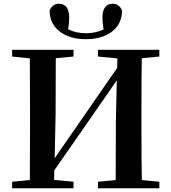

<svg xmlns="http://www.w3.org/2000/svg" viewBox="-20 -1009 919 1029"><path d="M303 -838Q246 -880 246 -953Q262 -989 295 -989Q351 -989 351 -913Q351 -888 345 -852Q386 -831 440 -831Q494 -831 535 -851Q529 -889 529 -913Q529 -989 585 -989Q618 -989 634 -953Q634 -880 578 -838Q525 -799 440 -799Q355 -799 303 -838ZM740 -697Q738 -597 738 -395V-346Q738 -144 740 -44L834 -35V0H505V-35L600 -44Q601 -143 601 -354L606 -578L271 -96L270 -45L374 -35V0H45V-35L140 -44Q141 -143 141 -346V-395Q141 -596 140 -696L45 -706V-742H374V-706L279 -697Q278 -597 278 -395L273 -161L608 -645L609 -696L505 -706V-742H834V-706Z"/></svg>

Font: Source Han Serif JP
Style: Bold
Weight: 700
Designer: Ryoko NISHIZUKA  (kana & ideographs); Frank Grießhammer (Latin, Greek & Cyrillic); Wenlong ZHANG  (bopomofo); Sandoll Co
Foundry: Adobe Systems Incorporated
Version: Version 1.000;PS 1;hotconv 16.6.53;makeotf.lib2.5.65590